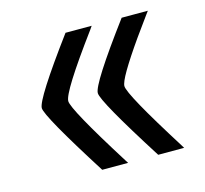

<svg xmlns="http://www.w3.org/2000/svg" viewBox="-81 -603 740 692"><g transform="rotate(-15 289.0 -256.5)"><path d="M218.8 -0.5H315.4L307.6 -12.7C212.2 -164.7 164.6 -250.8 164.6 -271C164.6 -282.4 176.4 -306.9 200 -344.5C223.6 -382.1 259.4 -433.6 307.6 -499L316.4 -511.7H218.8C116.9 -373.7 65.9 -293.6 65.9 -271.5C66.2 -251.3 117.2 -161 218.8 -0.5ZM427.7 -0.5H524.4L517.1 -12.7C421.7 -164.4 374 -250.5 374 -271C374 -275.6 375.9 -282.2 379.6 -291C383.4 -299.8 389.1 -310.7 396.7 -323.7C404.4 -336.8 413.9 -352 425.3 -369.4C436.7 -386.8 450 -406.2 465.1 -427.7C480.2 -449.2 497.4 -473 516.6 -499L525.9 -511.7H428.2C325.7 -373.7 274.6 -293.6 274.9 -271.5C274.9 -251.3 325.8 -161 427.7 -0.5Z"/></g></svg>

Font: Dirooz FD
Style: FD
Weight: 400
Foundry: DejaVu fonts team - Redesigned by Saber Rastikerdar
Version: Version 0.2.1